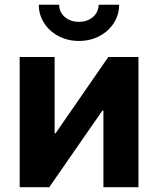

<svg xmlns="http://www.w3.org/2000/svg" viewBox="-20 -785 663 805"><path d="M413.6 0V-321.3H409.2L186.5 0H62.5V-545.9H209V-226.1H212.9L434.1 -545.9H560.5V0ZM142.6 -765.1H228Q228 -745.1 238.8 -728.5Q249.5 -711.9 268.4 -702.6Q287.4 -693.4 311 -693.4Q334 -693.4 353 -702.6Q372.1 -711.9 382.8 -728.5Q393.6 -745.1 393.6 -765.1H479.5Q479.5 -723.4 457.3 -688.6Q435.1 -653.8 396.5 -633.5Q357.9 -613.3 311 -613.3Q264.2 -613.3 225.6 -633.5Q187 -653.8 164.8 -688.6Q142.6 -723.4 142.6 -765.1Z"/></svg>

Font: Inter RS Variable
Style: Regular
Weight: 400
Designer: Rasmus Andersson (customised by Maria Ramos and Noel Pretorius)
Foundry: rsms
Version: Version 3.001;Glyphs 3.2.3 (3260)